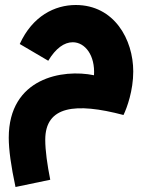

<svg xmlns="http://www.w3.org/2000/svg" viewBox="-20 -477 592 768"><path d="M42 271 181 242C169 182 161 125 161 82C161 -53 281 -68 474 -17C488 -46 513 -115 513 -191C513 -319 437 -457 283 -457C199 -457 110 -413 59 -301L173 -234C203 -284 237 -308 271 -308C320 -308 361 -256 356 -176C231 -202 15 -166 15 74C15 122 24 187 42 271Z"/></svg>

Font: Noto Sans Arabic UI SemiCondensed Extra
Style: Regular
Weight: 800
Width: 4
Designer: Nadine Chahine - Monotype Design Team
Foundry: Monotype Imaging Inc.
Version: Version 1.900